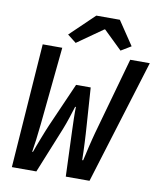

<svg xmlns="http://www.w3.org/2000/svg" viewBox="-92 -923 834 996"><g transform="rotate(10 325.0 -425.0)"><path d="M39 0 86 -655H189L148 -245Q144 -204 138.5 -162Q133 -120 129 -97H133Q137 -109 145 -130Q153 -151 161.5 -173Q170 -195 178 -215Q186 -235 191 -246L293 -478H370L384 -274Q385 -259 386.5 -236.5Q388 -214 389 -190Q390 -166 391 -142Q392 -118 392 -99H397Q400 -111 404.5 -131Q409 -151 414 -173Q419 -195 424.5 -215.5Q430 -236 433 -248L547 -655H650L448 0H323L314 -239Q313 -269 312 -304Q311 -339 312 -365H308Q300 -339 288.5 -304Q277 -269 265 -239L168 0ZM253 -692 207 -728 334 -850H458L542 -725L489 -693L392 -787H388Z"/></g></svg>

Font: Source Code Pro Semibold
Style: Italic
Weight: 600
Italic angle: -11°
Monospace: yes
Designer: Paul D. Hunt, Teo Tuominen
Foundry: Adobe Systems Incorporated
Version: Version 1.050;PS 1.000;hotconv 16.6.51;makeotf.lib2.5.65220